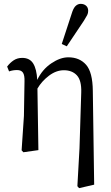

<svg xmlns="http://www.w3.org/2000/svg" viewBox="-20 -778 577 995"><path d="M381 187 392 -10 401 -299Q403 -361 378.5 -387.5Q354 -414 311 -414Q271 -414 233.5 -385.5Q196 -357 174 -319L179 0L101 11L92 1L104 -177L107 -357Q108 -388 99 -401.5Q90 -415 68 -415Q47 -415 27 -408L17 -433Q32 -453 51 -465.5Q70 -478 95 -478Q134 -478 152 -449Q170 -420 173 -364Q199 -418 245.5 -449.5Q292 -481 334 -481Q392 -481 426 -442.5Q460 -404 461 -307L468 179L390 197ZM300 -550 355 -718Q363 -740 374 -749Q385 -758 398 -758Q415 -758 426 -748.5Q437 -739 437 -722Q437 -710 432 -700Q427 -690 415 -671L326 -538Z"/></svg>

Font: Source Serif 4 Subhead
Style: Regular
Weight: 400
Designer: Frank Grießhammer
Foundry: Adobe Systems Incorporated
Version: Version 4.004;hotconv 1.0.117;makeotfexe 2.5.65602